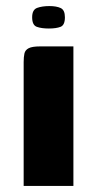

<svg xmlns="http://www.w3.org/2000/svg" viewBox="-20 -613 321 633"><path d="M58 0Q58 -102 58 -204Q58 -306 58 -408Q58 -425 60.5 -436.5Q63 -448 74.5 -454Q86 -460 112 -460H222V0ZM141 -519Q117 -519 101.5 -524.5Q86 -530 86 -556Q86 -581 102.5 -587Q119 -593 143 -593Q166 -593 180 -586.5Q194 -580 194 -556Q194 -530 179.5 -524.5Q165 -519 141 -519Z"/></svg>

Font: Genos Thin
Style: Bold
Weight: 700
Version: Version 1.010